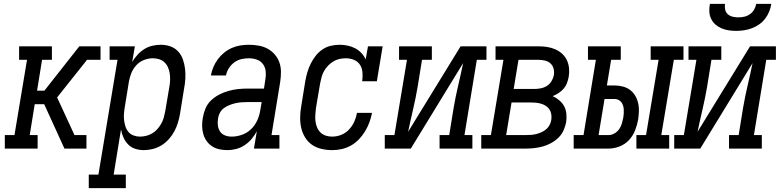

<svg xmlns="http://www.w3.org/2000/svg" viewBox="-20 -770 4041 995"><path d="M5 0V-70H55L120 -460H79V-530H249V-460H198L172 -300H210L391 -530H463L457 -493L463 -530H501V-460H431L276 -265L366 -70H428V0H375L381 -37L375 0H314L241 -160L209 -230H160L134 -70H175V0Z M440 205V135H490L589 -460H548V-530H679L665 -449Q677 -469 693 -486.5Q709 -504 728.5 -516Q748 -528 770 -533Q792 -538 814 -538Q814 -538 814 -538Q814 -538 814 -538Q840 -538 863.5 -529.5Q887 -521 903.5 -503Q920 -485 928 -461.5Q936 -438 939 -413.5Q942 -389 940.5 -362.5Q939 -336 934 -311L913 -181Q909 -157 902 -134Q895 -111 883.5 -89.5Q872 -68 855 -49Q838 -30 817 -17Q796 -4 772 2Q748 8 725 8Q702 8 680.5 1Q659 -6 644 -21.5Q629 -37 620 -57Q611 -77 607 -99L569 135H632V205ZM705 -62Q721 -62 737.5 -66Q754 -70 769 -79Q784 -88 795.5 -101Q807 -114 815.5 -129Q824 -144 828.5 -160Q833 -176 836 -192L858 -322Q861 -339 861.5 -356.5Q862 -374 859.5 -390Q857 -406 850.5 -421Q844 -436 832.5 -447Q821 -458 805 -463Q789 -468 772 -468Q749 -468 726 -459Q703 -450 686.5 -432Q670 -414 661 -392Q652 -370 648 -347L627 -217Q624 -200 622.5 -182Q621 -164 623 -147.5Q625 -131 630 -115Q635 -99 645.5 -86.5Q656 -74 672 -68Q688 -62 705 -62Z M1158 8Q1137 8 1116.5 3.5Q1096 -1 1079 -12Q1062 -23 1050.5 -39.5Q1039 -56 1033.5 -75.5Q1028 -95 1027.5 -116.5Q1027 -138 1031 -159Q1035 -184 1045 -208Q1055 -232 1074 -250Q1093 -268 1116.5 -280Q1140 -292 1165 -299Q1190 -306 1214.5 -308.5Q1239 -311 1263 -311H1348L1355 -357Q1359 -378 1357 -399.5Q1355 -421 1343 -437.5Q1331 -454 1311 -461Q1291 -468 1270 -468Q1250 -468 1230.5 -463.5Q1211 -459 1194 -446.5Q1177 -434 1166 -416.5Q1155 -399 1151 -379H1073Q1077 -402 1086 -423Q1095 -444 1109 -463Q1123 -482 1141.5 -497Q1160 -512 1181.5 -521.5Q1203 -531 1225.5 -534.5Q1248 -538 1270 -538Q1295 -538 1320.5 -533.5Q1346 -529 1367 -517.5Q1388 -506 1404 -487.5Q1420 -469 1428 -446Q1436 -423 1436 -397Q1436 -371 1432 -345L1387 -70H1428V0H1296L1311 -90Q1300 -69 1284 -50Q1268 -31 1247.5 -17.5Q1227 -4 1204 2Q1181 8 1158 8ZM1180 -62Q1207 -62 1234 -71.5Q1261 -81 1281.5 -101Q1302 -121 1313.5 -147Q1325 -173 1329 -200L1336 -241H1263Q1248 -241 1232.5 -240Q1217 -239 1201.5 -235.5Q1186 -232 1170.5 -226Q1155 -220 1141.5 -210.5Q1128 -201 1120 -186.5Q1112 -172 1110 -156Q1107 -139 1109 -121Q1111 -103 1120 -89Q1129 -75 1145.5 -68.5Q1162 -62 1180 -62Z M1701 8Q1673 8 1645.5 1.5Q1618 -5 1596.5 -20Q1575 -35 1561 -58Q1547 -81 1541 -107.5Q1535 -134 1535.5 -162.5Q1536 -191 1541 -219L1562 -349Q1566 -372 1572.5 -394.5Q1579 -417 1589.5 -438.5Q1600 -460 1615 -479.5Q1630 -499 1650 -513Q1670 -527 1693.5 -532.5Q1717 -538 1740 -538Q1761 -538 1782 -533.5Q1803 -529 1821 -519.5Q1839 -510 1853 -495Q1867 -480 1875 -462L1887 -530H1963L1933 -349H1857Q1860 -371 1858.5 -393.5Q1857 -416 1846 -433.5Q1835 -451 1815 -459.5Q1795 -468 1772 -468Q1756 -468 1739.5 -464.5Q1723 -461 1708 -452Q1693 -443 1680.5 -430Q1668 -417 1659.5 -402Q1651 -387 1646.5 -370.5Q1642 -354 1639 -338L1617 -208Q1615 -191 1614 -174Q1613 -157 1615 -140.5Q1617 -124 1623.5 -109Q1630 -94 1641.5 -83Q1653 -72 1668.5 -67Q1684 -62 1701 -62Q1725 -62 1748 -71Q1771 -80 1788.5 -98.5Q1806 -117 1816 -139.5Q1826 -162 1830 -185H1908Q1903 -160 1894.5 -136.5Q1886 -113 1872.5 -90.5Q1859 -68 1840.5 -48.5Q1822 -29 1799 -16Q1776 -3 1751 2.5Q1726 8 1701 8Z M1974 0V-70H2024L2089 -460H2048V-530H2218V-460H2167L2144 -318Q2134 -260 2120.5 -202.5Q2107 -145 2095 -87L2367 -530H2501V-460H2451L2387 -70H2428V0H2258V-70H2308L2331 -212Q2341 -270 2354.5 -327.5Q2368 -385 2380 -443L2109 0Z M2474 0V-70H2524L2589 -460H2548V-530H2771Q2794 -530 2816 -526.5Q2838 -523 2857.5 -514.5Q2877 -506 2893 -491.5Q2909 -477 2918 -457.5Q2927 -438 2929 -415.5Q2931 -393 2927 -371Q2924 -355 2918 -339Q2912 -323 2900.5 -310Q2889 -297 2874.5 -287.5Q2860 -278 2844 -272Q2862 -264 2878 -250.5Q2894 -237 2903.5 -219.5Q2913 -202 2915 -180.5Q2917 -159 2914 -137Q2910 -116 2900.5 -94.5Q2891 -73 2874 -56.5Q2857 -40 2836 -28.5Q2815 -17 2793 -11Q2771 -5 2749 -2.5Q2727 0 2706 0ZM2642 -309H2748Q2764 -309 2781 -312Q2798 -315 2813 -324Q2828 -333 2837.5 -348.5Q2847 -364 2850 -380Q2853 -397 2849 -413.5Q2845 -430 2833 -441Q2821 -452 2804.5 -456Q2788 -460 2771 -460H2667ZM2603 -70H2706Q2719 -70 2732.5 -71Q2746 -72 2759.5 -75.5Q2773 -79 2786.5 -85Q2800 -91 2811 -100.5Q2822 -110 2828.5 -123Q2835 -136 2837 -149Q2839 -163 2837 -177Q2835 -191 2828 -202Q2821 -213 2810 -220.5Q2799 -228 2786 -232Q2773 -236 2759.5 -237.5Q2746 -239 2732 -239H2631Z M3278 0V-70H3328L3393 -460H3352V-530H3522V-460H3472L3407 -70H3448V0ZM2953 0V-70H3004L3068 -460H3027V-530H3197V-460H3147L3125 -327H3165Q3187 -327 3208 -321.5Q3229 -316 3245 -304Q3261 -292 3271.5 -274.5Q3282 -257 3287 -236Q3292 -215 3291 -193Q3290 -171 3287 -150Q3282 -122 3271 -94Q3260 -66 3239.5 -44Q3219 -22 3190.5 -11Q3162 0 3134 0ZM3082 -70H3134Q3149 -70 3164 -78.5Q3179 -87 3188.5 -100.5Q3198 -114 3202.5 -129.5Q3207 -145 3210 -160Q3212 -171 3212.5 -181.5Q3213 -192 3212.5 -202.5Q3212 -213 3209 -222.5Q3206 -232 3200 -240Q3194 -248 3185 -252.5Q3176 -257 3165 -257H3113Z M3474 0V-70H3524L3589 -460H3548V-530H3718V-460H3667L3644 -318Q3634 -260 3620.5 -202.5Q3607 -145 3595 -87L3867 -530H4001V-460H3951L3887 -70H3928V0H3758V-70H3808L3831 -212Q3841 -270 3854.5 -327.5Q3868 -385 3880 -443L3609 0ZM3795 -610Q3775 -610 3755.5 -613Q3736 -616 3718.5 -623.5Q3701 -631 3687 -643.5Q3673 -656 3665 -673Q3657 -690 3656 -710Q3655 -730 3659 -750H3737Q3735 -735 3738 -720.5Q3741 -706 3751.5 -696.5Q3762 -687 3776.5 -683.5Q3791 -680 3806 -680Q3822 -680 3837.5 -683.5Q3853 -687 3866.5 -696.5Q3880 -706 3888 -720Q3896 -734 3899 -750H3977Q3974 -729 3966 -709.5Q3958 -690 3945 -673Q3932 -656 3914 -643.5Q3896 -631 3876 -623.5Q3856 -616 3835.5 -613Q3815 -610 3795 -610Z"/></svg>

Font: Iosevka Slab Oblique
Style: Regular
Weight: 400
Italic angle: -9°
Monospace: yes
Designer: Belleve Invis
Foundry: Belleve Invis
Version: Version 11.1.1; ttfautohint (v1.8.3)